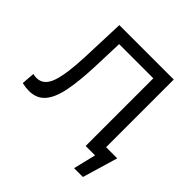

<svg xmlns="http://www.w3.org/2000/svg" viewBox="-212 -888 1230 1230"><g transform="rotate(45 403.0 -273.5)"><path d="M631 153 668 0H583V-613H273L266 -408Q261 -270 243 -177Q225 -84 185 -38Q145 8 76 8Q48 8 13 0L20 -89Q36 -85 52 -85Q117 -85 144 -163.5Q171 -242 177 -405L188 -700H681V-87H782L711 153Z"/></g></svg>

Font: Montserrat Medium
Style: Regular
Weight: 500
Designer: Julieta Ulanovsky
Foundry: Julieta Ulanovsky
Version: Version 9.000; ttfautohint (v1.8.4.7-5d5b)